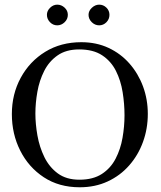

<svg xmlns="http://www.w3.org/2000/svg" viewBox="-20 -794 693 829"><path d="M618.2 -302.2Q618.2 -238.3 597.4 -181.2Q576.7 -124 537.8 -79.8Q499 -35.6 444.8 -10.5Q390.6 14.6 324.2 14.6Q234.9 14.6 169.2 -28.6Q103.5 -71.8 67.4 -143.6Q31.2 -215.3 31.2 -301.3Q31.2 -387.7 69.6 -458.3Q107.9 -528.8 175.3 -570.3Q242.7 -611.8 331.1 -611.8Q396 -611.8 448.7 -587.2Q501.5 -562.5 539.3 -519.3Q577.1 -476.1 597.7 -420.4Q618.2 -364.7 618.2 -302.2ZM517.6 -296.4Q517.6 -345.7 509.5 -396Q501.5 -446.3 480.5 -488Q459.5 -529.8 421.1 -555.2Q382.8 -580.6 321.8 -580.6Q265.6 -580.6 228.8 -554.9Q191.9 -529.3 170.9 -487.8Q149.9 -446.3 141.4 -397.9Q132.8 -349.6 132.8 -303.7Q132.8 -258.8 141.6 -209Q150.4 -159.2 171.6 -115.7Q192.9 -72.3 229.7 -45.2Q266.6 -18.1 322.8 -18.1Q381.8 -18.1 419.9 -43Q458 -67.9 479.2 -108.9Q500.5 -149.9 509 -199Q517.6 -248 517.6 -296.4ZM452.6 -730Q452.6 -711.4 439.5 -698Q426.3 -684.6 408.2 -684.6Q390.1 -684.6 376.2 -698.2Q362.3 -711.9 362.3 -730Q362.3 -747.1 376.7 -760.5Q391.1 -773.9 408.2 -773.9Q426.3 -773.9 439.5 -761Q452.6 -748 452.6 -730ZM272.9 -730Q272.9 -711.4 259 -698Q245.1 -684.6 227.1 -684.6Q209 -684.6 195.8 -698.2Q182.6 -711.9 182.6 -730Q182.6 -747.1 196.3 -760.5Q210 -773.9 227.1 -773.9Q245.1 -773.9 259 -761Q272.9 -748 272.9 -730Z"/></svg>

Font: Scheherazade New Rohingya
Style: Regular
Weight: 400
Designer: SIL International
Foundry: SIL International
Version: Version 3.000 ; LngRng